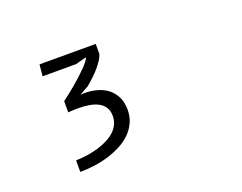

<svg xmlns="http://www.w3.org/2000/svg" viewBox="-70 -860 790 626"><g transform="rotate(-20 325.0 -547.5)"><path d="M106 -695 110 -735H305V-700Q302 -690 294.8 -679Q287.5 -668 278 -657Q268.5 -646 257 -635.2Q245.5 -624.5 234 -614.5L201 -596Q203.5 -596.5 207.5 -596.8Q211.5 -597 215 -597Q239 -597 260 -591Q281 -585 296.2 -572.8Q311.5 -560.5 320.5 -542Q329.5 -523.5 329.5 -498Q329.5 -474 320.5 -454.2Q311.5 -434.5 295.8 -419Q280 -403.5 259 -392.5Q238 -381.5 214.2 -374.2Q190.5 -367 165 -363.5Q139.5 -360 115 -360V-400Q135.5 -400.5 155.5 -403.5Q175.5 -406.5 193.5 -412Q211.5 -417.5 226.8 -425.2Q242 -433 253.2 -443.2Q264.5 -453.5 270.8 -466.8Q277 -480 277 -495.5Q277 -513.5 269.2 -525.5Q261.5 -537.5 248.2 -544.5Q235 -551.5 217.2 -554.5Q199.5 -557.5 179 -557.5Q171 -557.5 161.5 -557Q152 -556.5 144.5 -556V-595Q155 -602.5 167 -612Q179 -621.5 191.2 -631.8Q203.5 -642 215 -652.8Q226.5 -663.5 236 -673Q245.5 -682.5 252 -691Q258.5 -699.5 260.5 -705L222.5 -695Z"/></g></svg>

Font: B612 Mono
Style: Regular
Weight: 400
Version: Version 1.005